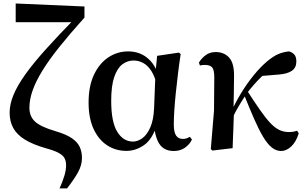

<svg xmlns="http://www.w3.org/2000/svg" viewBox="-20 -845 1743 1095"><path d="M319.7 229.5Q337.4 190 347.1 157.4Q356.9 124.7 356.9 97.5Q356.9 75.5 349 59Q341.1 42.4 316.5 28.2Q291.9 14 240.3 0.1Q167 -21.1 121.5 -49.2Q76.1 -77.3 55.5 -115.1Q34.9 -152.9 34.9 -202.3Q34.9 -250.6 57.1 -304Q79.2 -357.4 124.6 -421Q170.1 -484.6 241.2 -563.7Q312.2 -642.9 410.1 -742.6L397.2 -703.3V-718.5L69.5 -718.3V-825.1L461.7 -808V-744.8Q378.7 -652.4 319.1 -577.9Q259.5 -503.4 221.8 -442.1Q184.1 -380.8 165.9 -328.9Q147.7 -277 147.7 -230.5Q147.7 -181.1 179.9 -151.4Q212.2 -121.6 296.4 -97Q356.6 -79.3 389.2 -57.2Q421.8 -35.1 434.6 -7.2Q447.5 20.8 447.5 55.7Q447.5 96.8 425.1 137.3Q402.8 177.8 362.4 229.5Z M701.3 15.5Q638.6 15.5 589.7 -17.2Q540.7 -49.9 513 -111.3Q485.2 -172.8 485.2 -259.4Q485.2 -354.6 516.3 -419.6Q547.3 -484.6 598.6 -518.3Q649.8 -551.9 711.1 -551.9Q780.7 -551.9 828.5 -507.5Q876.3 -463.2 891 -381.8H897.5L876.2 -353.7Q864.2 -407.4 843.7 -439.4Q823.2 -471.4 797 -485.7Q770.8 -499.9 741.4 -499.9Q706.7 -499.9 677.8 -478.2Q649 -456.5 631.6 -406.1Q614.2 -355.7 614.2 -269.8Q614.2 -149.6 648.6 -93.6Q683.1 -37.6 738.5 -37.6Q765.2 -37.6 791.6 -56.6Q817.9 -75.6 836.7 -117.3Q855.5 -159.1 858.8 -227.4L866.6 -428L876.1 -526.6L1000.4 -545L1010.4 -536.5Q1001.9 -481.4 995.1 -424.9Q988.2 -368.4 982.7 -315.4Q977.2 -262.4 974.2 -216.4Q971.2 -170.4 971.2 -135.4Q971.2 -91.4 984.2 -72.1Q997.2 -52.7 1022.7 -52.7Q1035.9 -52.7 1045.2 -56.3Q1054.5 -60 1063 -64.5L1074.7 -49.4Q1062 -21.7 1035 -2.7Q1008 16.2 971.5 16.2Q920.9 16.2 894.1 -17.1Q867.3 -50.5 858.4 -127.3L873.4 -128.7Q847.2 -48.4 800 -16.4Q752.8 15.5 701.3 15.5Z M1191.5 13.6 1182.2 5.6 1200.5 -213.7 1202.1 -402.7Q1202.3 -445.6 1190.3 -460.2Q1178.3 -474.7 1148.9 -474.7Q1141.3 -474.7 1134.4 -474.1Q1127.5 -473.5 1120.2 -471.5L1114.4 -488Q1128.8 -512.4 1152.8 -530.3Q1176.9 -548.2 1210.3 -548.2Q1257.8 -548.2 1286.8 -516.5Q1315.8 -484.9 1314.8 -409.8Q1314.8 -363.8 1313.6 -315.3Q1312.3 -266.7 1311.7 -218.7L1314.5 -214.9Q1312.7 -159.6 1310.7 -107Q1308.6 -54.3 1306.6 0ZM1299.1 -159.8 1282.9 -180.8H1288L1296.9 -203.3Q1322.3 -260 1355.4 -314.3Q1388.5 -368.7 1426.3 -415.1Q1464 -461.5 1501.2 -493.2Q1538.1 -524.4 1567 -536.5Q1596 -548.7 1628.2 -551.9Q1645.8 -547.5 1657.9 -534.6Q1670.1 -521.8 1670.1 -494.6Q1670.1 -459 1645.2 -441.7Q1620.3 -424.4 1573.2 -420.2L1460.8 -410.8L1545.3 -471.6Q1506.3 -441.7 1466.9 -403.1Q1427.5 -364.5 1386.7 -311.3L1382.1 -304.3Q1366.8 -281.2 1354 -260.6Q1341.1 -240 1328.2 -216.5Q1315.3 -193 1299.1 -159.8ZM1583.5 16.2Q1555.1 16.2 1530.2 -3.7Q1505.4 -23.7 1481.1 -64Q1456.9 -104.3 1430.1 -165.2Q1403.3 -226.2 1370.7 -307.8L1389.7 -327.6Q1431.7 -262.6 1463.1 -217.6Q1494.5 -172.6 1520.5 -144.7Q1546.5 -116.8 1571.9 -104.4Q1597.3 -91.9 1627.3 -91.9Q1643.5 -91.9 1655.2 -94.3Q1666.8 -96.7 1674.4 -99.3L1683.8 -84.4Q1667.9 -34.2 1640.2 -9Q1612.6 16.2 1583.5 16.2Z"/></svg>

Font: Noto Serif HK ExtraLight
Style: Regular
Weight: 200
Designer: Ryoko NISHIZUKA 西塚涼子 (kana & ideographs); Frank Grießhammer (Latin, Greek & Cyrillic); Wenlong ZHANG 张文龙 (bopomofo); San
Foundry: Adobe
Version: Version 2.002-H1;hotconv 1.1.0;makeotfexe 2.6.0